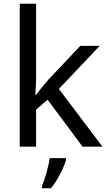

<svg xmlns="http://www.w3.org/2000/svg" viewBox="-20 -780 574 1021"><path d="M172 -363V-760H85V0H172V-197L233 -250L419 0H525L293 -307L510 -536H407L236 -355C218 -335 184 -292 172 -276H168C169 -301 172 -342 172 -363ZM331 70V61H244C239 104 218 176 203 209V221H251C287 178 322 106 331 70Z"/></svg>

Font: Noto Sans Kayah Li
Style: Regular
Weight: 400
Designer: Monotype Design Team, Sérgio Martins
Foundry: Monotype Imaging Inc.
Version: Version 2.002